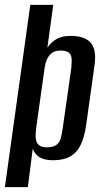

<svg xmlns="http://www.w3.org/2000/svg" viewBox="-27 -650 422 786"><path d="M-7 116 97 -630H191L167 -455Q183 -478 205 -490.5Q227 -503 263 -503Q302 -503 325.5 -490Q349 -477 357.5 -451Q366 -425 360 -383L326 -140Q319 -90 303.5 -57.5Q288 -25 260.5 -9.5Q233 6 191 6Q154 6 134.5 -6.5Q115 -19 107 -41L87 116ZM165 -47Q191 -47 204 -57Q217 -67 221.5 -83.5Q226 -100 229 -120L265 -372Q266 -387 266.5 -400Q267 -413 263.5 -422.5Q260 -432 250 -437.5Q240 -443 220 -443Q199 -443 186 -433.5Q173 -424 166 -408.5Q159 -393 156 -374L122 -133Q120 -117 119 -102Q118 -87 121 -74.5Q124 -62 134.5 -54.5Q145 -47 165 -47Z"/></svg>

Font: Alumni Sans Thin SemiBold
Style: Italic
Weight: 600
Italic angle: -8°
Version: Version 1.016